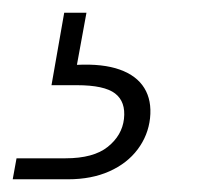

<svg xmlns="http://www.w3.org/2000/svg" viewBox="-109 -27 329 302"><path d="M-89 255 -83 222H-6Q38 222 60.5 204Q83 186 86 160Q89 133 72 120Q55 107 12 107H-28L-8 -7H27L12 75Q53 73 79.5 82.5Q106 92 118 111.5Q130 131 127 159Q124 186 107.5 208Q91 230 63 242.5Q35 255 -2 255Z"/></svg>

Font: DM Sans ExtraLight
Style: Italic
Weight: 250
Italic angle: -10°
Designer: Colophon Foundry, Jonny Pinhorn
Foundry: Colophon Foundry
Version: Version 4.004;gftools[0.9.30]